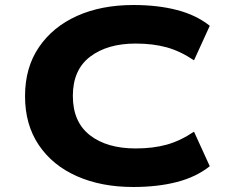

<svg xmlns="http://www.w3.org/2000/svg" viewBox="-20 -736 924 767"><path d="M512 11Q385 11 287.5 -32Q190 -75 135 -156.5Q80 -238 80 -352Q80 -466 135.5 -547.5Q191 -629 288 -672.5Q385 -716 513 -716Q610 -716 687 -696Q764 -676 818 -633L755 -495Q700 -532 645.5 -547Q591 -562 522 -562Q409 -562 340 -509.5Q271 -457 271 -353Q271 -249 339 -196Q407 -143 522 -143Q591 -143 645.5 -158Q700 -173 755 -210L818 -72Q764 -29 687 -9Q610 11 512 11Z"/></svg>

Font: Nunito Sans 7pt Expanded ExtraBold
Style: Regular
Weight: 800
Width: 7
Designer: Vernon Adams
Foundry: Vernon Adams
Version: Version 3.101;gftools[0.9.27]